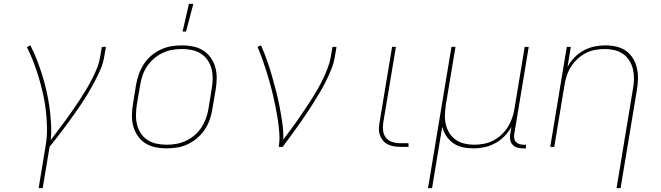

<svg xmlns="http://www.w3.org/2000/svg" viewBox="-20 -764 3440 999"><path d="M181 215 217 -3Q225 -49 224.5 -95Q224 -141 219 -185.5Q214 -230 204.5 -273Q195 -316 182.5 -358Q170 -400 154.5 -440.5Q139 -481 120 -519L138 -528Q157 -491 172 -452.5Q187 -414 199.5 -374Q212 -334 221.5 -292.5Q231 -251 237 -208.5Q243 -166 245.5 -123Q248 -80 244 -35Q263 -61 282.5 -86.5Q302 -112 321 -138Q340 -164 358 -190Q376 -216 393.5 -242.5Q411 -269 427.5 -296.5Q444 -324 458.5 -352Q473 -380 484.5 -409Q496 -438 501 -468L510 -520H531L522 -468Q517 -436 503.5 -404.5Q490 -373 474 -342.5Q458 -312 440.5 -282.5Q423 -253 403.5 -224Q384 -195 364 -166.5Q344 -138 323 -110Q302 -82 281 -54.5Q260 -27 238 0L202 215Z M846 8Q816 8 787.5 2Q759 -4 735.5 -19Q712 -34 696.5 -57Q681 -80 673.5 -107Q666 -134 666.5 -164Q667 -194 672 -223L688 -323Q693 -351 702.5 -378Q712 -405 728 -430Q744 -455 767 -474.5Q790 -494 817 -506.5Q844 -519 872 -523.5Q900 -528 927 -528Q957 -528 985.5 -522Q1014 -516 1037.5 -501Q1061 -486 1077 -463Q1093 -440 1100.5 -413Q1108 -386 1107.5 -356Q1107 -326 1102 -297L1085 -197Q1081 -169 1071.5 -142Q1062 -115 1045.5 -90Q1029 -65 1006 -45.5Q983 -26 956.5 -13.5Q930 -1 901.5 3.5Q873 8 846 8ZM847 -11Q872 -11 897.5 -15.5Q923 -20 947.5 -31.5Q972 -43 993 -61Q1014 -79 1028.5 -101.5Q1043 -124 1052 -149Q1061 -174 1065 -200L1081 -300Q1086 -326 1086.5 -353Q1087 -380 1081 -404.5Q1075 -429 1061 -450Q1047 -471 1026 -484.5Q1005 -498 979.5 -503.5Q954 -509 927 -509Q902 -509 876 -504.5Q850 -500 826 -488.5Q802 -477 781 -459Q760 -441 745 -418.5Q730 -396 721.5 -371Q713 -346 709 -320L692 -220Q688 -194 687.5 -167Q687 -140 693 -115.5Q699 -91 713 -70Q727 -49 747.5 -35.5Q768 -22 794 -16.5Q820 -11 847 -11ZM930 -600 963 -744H986L948 -600Z M1430 0Q1436 -35 1433.5 -69.5Q1431 -104 1426 -137.5Q1421 -171 1414.5 -203.5Q1408 -236 1400.5 -268.5Q1393 -301 1384 -333Q1375 -365 1365 -397Q1355 -429 1344 -459.5Q1333 -490 1320 -520L1338 -528Q1355 -490 1369 -450.5Q1383 -411 1394.5 -371Q1406 -331 1416.5 -290Q1427 -249 1435 -207.5Q1443 -166 1449 -124Q1455 -82 1454 -38Q1473 -63 1492 -88.5Q1511 -114 1529 -140Q1547 -166 1564.5 -192Q1582 -218 1599 -244.5Q1616 -271 1631.5 -298Q1647 -325 1660.5 -353Q1674 -381 1685 -410Q1696 -439 1701 -468L1710 -520H1731L1722 -468Q1717 -436 1704.5 -405Q1692 -374 1677 -343.5Q1662 -313 1644.5 -283.5Q1627 -254 1608.5 -225Q1590 -196 1571 -167.5Q1552 -139 1532 -111Q1512 -83 1491.5 -55Q1471 -27 1451 0Z M2106 0H2061Q2044 0 2027.5 -3Q2011 -6 1996.5 -13.5Q1982 -21 1972 -33.5Q1962 -46 1956.5 -61.5Q1951 -77 1951.5 -94Q1952 -111 1955 -128L2020 -520H2040L1974 -125Q1971 -104 1973.5 -83Q1976 -62 1988.5 -47Q2001 -32 2020.5 -25.5Q2040 -19 2061 -19H2105Z M2207 215 2329 -520H2350L2300 -220Q2296 -194 2295 -168Q2294 -142 2299.5 -117.5Q2305 -93 2318 -72Q2331 -51 2351 -37Q2371 -23 2396 -17Q2421 -11 2447 -11Q2471 -11 2496 -15.5Q2521 -20 2545 -32Q2569 -44 2588.5 -62.5Q2608 -81 2622 -103Q2636 -125 2644.5 -149.5Q2653 -174 2657 -199L2710 -520H2731L2656 -68Q2654 -56 2655.5 -45Q2657 -34 2664 -26Q2671 -18 2681.5 -14.5Q2692 -11 2704 -11H2717L2716 8H2700Q2684 8 2670 3.5Q2656 -1 2646.5 -11.5Q2637 -22 2634.5 -37Q2632 -52 2635 -68L2641 -104Q2627 -78 2605 -55.5Q2583 -33 2556 -18.5Q2529 -4 2500 2Q2471 8 2443 8Q2414 8 2387 2Q2360 -4 2338.5 -19Q2317 -34 2302.5 -56Q2288 -78 2281 -104L2228 215Z M3188 215 3273 -300Q3278 -326 3278.5 -352Q3279 -378 3273.5 -402.5Q3268 -427 3255 -448Q3242 -469 3222.5 -483Q3203 -497 3178 -503Q3153 -509 3127 -509Q3103 -509 3077.5 -504.5Q3052 -500 3028.5 -488Q3005 -476 2985 -457.5Q2965 -439 2951 -417Q2937 -395 2929 -370.5Q2921 -346 2917 -321L2864 0H2843L2929 -520H2950L2933 -416Q2947 -442 2968.5 -464.5Q2990 -487 3017 -501.5Q3044 -516 3073 -522Q3102 -528 3130 -528Q3159 -528 3187 -521.5Q3215 -515 3237 -499.5Q3259 -484 3273 -461Q3287 -438 3293.5 -411Q3300 -384 3299.5 -355Q3299 -326 3294 -297L3209 215Z"/></svg>

Font: Iosevka Aile Thin Oblique
Style: Regular
Weight: 100
Italic angle: -9°
Designer: Belleve Invis
Foundry: Belleve Invis
Version: Version 31.1.0; ttfautohint (v1.8.4)